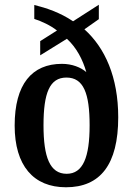

<svg xmlns="http://www.w3.org/2000/svg" viewBox="-20 -782 562 812"><path d="M259 10C404 10 480 -86 480 -286C480 -456 424 -580 337 -658L398 -701V-762L289 -692C234 -729 177 -748 125 -761V-702C156 -692 193 -675 221 -653L150 -608V-548L263 -618C304 -580 330 -530 345 -477C322 -497 285 -512 242 -512C115 -512 42 -426 42 -251C42 -81 122 10 259 10ZM262 -47C191 -47 164 -117 164 -252C164 -389 190 -454 261 -454C333 -454 359 -388 359 -252C359 -117 331 -47 262 -47Z"/></svg>

Font: Noto Serif Ethiopic Condensed SemiBold
Style: Regular
Weight: 600
Width: 3
Designer: Monotype Design Team
Foundry: Monotype Imaging Inc.
Version: Version 2.102